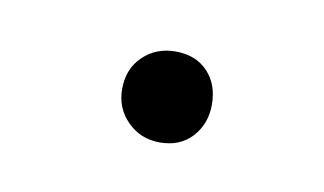

<svg xmlns="http://www.w3.org/2000/svg" viewBox="-28 -344 267 158"><g transform="rotate(10 105.5 -265.0)"><path d="M110 -227Q94 -227 83 -238Q72 -249 72 -265Q72 -282 83 -292.5Q94 -303 110 -303Q127 -303 137 -292.5Q147 -282 147 -265Q147 -249 137 -238Q127 -227 110 -227Z"/></g></svg>

Font: Nunito ExtraLight ExtraLight
Style: Italic
Weight: 250
Italic angle: -9°
Version: Version 3.602